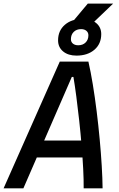

<svg xmlns="http://www.w3.org/2000/svg" viewBox="-43 -1031 649 1051"><path d="M335 -888.7 437.5 -1011.2H576.2L448.2 -888.7ZM-23.4 0 284.2 -693.8H440.9Q453.6 -638.7 465.1 -568.6Q476.6 -498.5 486.1 -421.9Q495.6 -345.2 502.7 -268.8Q509.8 -192.4 513.9 -123.3Q518.1 -54.2 518.6 0H415Q415.5 -44.9 412.4 -106Q409.2 -167 403.6 -235.4Q397.9 -303.7 390.4 -372.3Q382.8 -440.9 374.8 -502.4Q366.7 -564 358.9 -609.9H350.1L85 0ZM105 -168.9 125 -261.7H476.6L456.5 -168.9ZM375.5 -726.6Q330.1 -726.6 302.5 -749.5Q274.9 -772.5 274.9 -810.1Q274.9 -863.3 312.3 -895.5Q349.6 -927.7 410.6 -927.7Q456.1 -927.7 483.6 -904.8Q511.2 -881.8 511.2 -844.2Q511.2 -791 473.9 -758.8Q436.5 -726.6 375.5 -726.6ZM385.3 -783.2Q410.2 -783.2 425.5 -798.3Q440.9 -813.5 440.9 -837.9Q440.9 -853 429.9 -862.3Q418.9 -871.6 400.9 -871.6Q376 -871.6 360.6 -856.4Q345.2 -841.3 345.2 -816.4Q345.2 -801.3 356.2 -792.2Q367.2 -783.2 385.3 -783.2Z"/></svg>

Font: Cascadia Code PL
Style: Italic
Weight: 400
Italic angle: -10°
Monospace: yes
Designer: Aaron Bell
Foundry: Saja Typeworks
Version: Version 2404.023